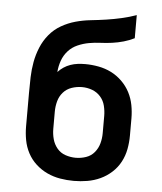

<svg xmlns="http://www.w3.org/2000/svg" viewBox="-53 -781 706 836"><g transform="rotate(5 300.0 -363.5)"><path d="M300 8Q270 8 240.5 3Q211 -2 184 -14.5Q157 -27 134.5 -47.5Q112 -68 98 -94.5Q84 -121 78.5 -150.5Q73 -180 73 -210V-285Q73 -303 73 -321.5Q73 -340 73 -358Q73 -392 74 -425.5Q75 -459 81 -492Q87 -525 100 -556.5Q113 -588 134.5 -614Q156 -640 185.5 -657Q215 -674 247.5 -683Q280 -692 313.5 -695.5Q347 -699 380.5 -704Q414 -709 447 -716.5Q480 -724 511 -735V-634Q489 -623 464.5 -616Q440 -609 414.5 -605.5Q389 -602 364 -601Q339 -600 314 -595.5Q289 -591 265 -580.5Q241 -570 224 -551Q207 -532 198.5 -508Q190 -484 188 -458Q199 -470 212.5 -479Q226 -488 241.5 -493.5Q257 -499 273.5 -501Q290 -503 306 -503Q335 -503 364.5 -497.5Q394 -492 420 -479Q446 -466 467.5 -445Q489 -424 502.5 -398Q516 -372 521.5 -343Q527 -314 527 -285V-210Q527 -180 521.5 -150.5Q516 -121 502 -94.5Q488 -68 465.5 -47.5Q443 -27 416 -14.5Q389 -2 359.5 3Q330 8 300 8ZM300 -93Q323 -93 345 -100.5Q367 -108 381.5 -125.5Q396 -143 402 -165Q408 -187 408 -210V-285Q408 -307 402.5 -329.5Q397 -352 382 -369Q367 -386 345.5 -394Q324 -402 301 -402Q301 -402 301 -402Q301 -402 301 -402Q278 -402 256 -394.5Q234 -387 219 -370Q204 -353 198 -330.5Q192 -308 192 -285V-210Q192 -187 198 -165Q204 -143 218.5 -125.5Q233 -108 255 -100.5Q277 -93 300 -93Z"/></g></svg>

Font: Iosevka Custom Extended
Style: Bold
Weight: 700
Width: 7
Monospace: yes
Designer: Belleve Invis
Foundry: Belleve Invis
Version: Version 11.2.4; ttfautohint (v1.8.4)